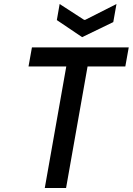

<svg xmlns="http://www.w3.org/2000/svg" viewBox="-20 -936 661 956"><path d="M203 0 310 -605H122L139 -700H621L604 -605H416L309 0ZM389 -751 263 -836 277 -916 399 -837H404L560 -916L544 -826Z"/></svg>

Font: DM Mono Medium
Style: Italic
Weight: 500
Italic angle: -10°
Designer: Colophon Foundry
Foundry: Colophon Foundry
Version: Version 1.000; ttfautohint (v1.8.2.53-6de2)